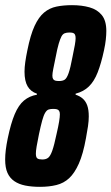

<svg xmlns="http://www.w3.org/2000/svg" viewBox="-23 -716 432 744"><path d="M132 8Q100 8 75 3Q50 -2 32.5 -14Q15 -26 6 -46Q-3 -66 -3 -98Q-3 -115 -0.5 -135.5Q2 -156 7 -180Q19 -238 34 -273.5Q49 -309 70 -326.5Q91 -344 120 -349V-353Q96 -361 84 -381.5Q72 -402 72 -438Q72 -455 75 -476Q78 -497 83 -521Q95 -581 111 -615.5Q127 -650 148 -667.5Q169 -685 196 -690.5Q223 -696 256 -696Q294 -696 324 -687.5Q354 -679 371.5 -657.5Q389 -636 389 -596Q389 -581 387 -562.5Q385 -544 380 -521Q369 -470 355.5 -435.5Q342 -401 321.5 -381Q301 -361 270 -353V-349Q286 -344 297.5 -334Q309 -324 315 -307.5Q321 -291 321 -265Q321 -248 318 -227Q315 -206 310 -180Q299 -119 282.5 -82Q266 -45 245 -25.5Q224 -6 195.5 1Q167 8 132 8ZM141 -98Q155 -98 163.5 -104.5Q172 -111 179.5 -132Q187 -153 196 -196Q203 -226 206 -244.5Q209 -263 209 -273Q209 -282 206 -286.5Q203 -291 197.5 -292.5Q192 -294 183 -294Q172 -294 165 -291.5Q158 -289 152 -279Q146 -269 140.5 -249Q135 -229 128 -196Q122 -167 119 -149Q116 -131 116 -121Q116 -106 122 -102Q128 -98 141 -98ZM206 -402Q220 -402 228 -407.5Q236 -413 243 -433Q250 -453 258 -496Q264 -524 267 -541.5Q270 -559 270 -568Q270 -577 267.5 -582Q265 -587 259.5 -588.5Q254 -590 246 -590Q235 -590 227.5 -587Q220 -584 215 -574.5Q210 -565 204.5 -546.5Q199 -528 193 -496Q187 -467 183.5 -449.5Q180 -432 180 -423Q180 -414 183 -409.5Q186 -405 191.5 -403.5Q197 -402 206 -402Z"/></svg>

Font: Saira UltraCondensed ExtraBold
Style: Italic
Weight: 800
Width: 1
Italic angle: -12°
Designer: Hector Gatti with collaboration of the Omnibus-Type team
Foundry: Omnibus-Type
Version: Version 1.101